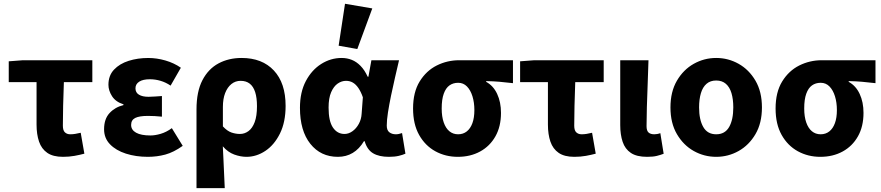

<svg xmlns="http://www.w3.org/2000/svg" viewBox="-20 -813 4637 1010"><path d="M311.2 12Q259 12 228.8 -8.9Q198.5 -29.7 185.4 -68Q172.3 -106.3 172.3 -157.7V-380.8H26V-490.5L100.2 -496.1H465.7V-380.8H316Q313.4 -316.7 312.1 -256.4Q310.7 -196 310.7 -151.7Q310.7 -126.7 321.6 -116.7Q332.4 -106.6 349.5 -106.6Q362.9 -106.6 375.6 -108.7Q388.2 -110.8 404.6 -114.6L423.8 -4.6Q400.3 1.7 371.9 6.9Q343.5 12 311.2 12Z M757.8 12Q694.7 12 642.1 -4.9Q589.6 -21.9 558.5 -54.2Q527.5 -86.4 527.5 -133.1Q527.5 -187.1 556.2 -218.1Q584.8 -249.1 629.5 -260.2V-264.2Q588.4 -277.1 569.4 -306.9Q550.4 -336.7 550.4 -366.9Q550.4 -415.7 579.9 -446.8Q609.3 -477.9 656.9 -493Q704.5 -508 759.8 -508Q804.8 -508 850.3 -494.8Q895.8 -481.6 931.4 -456.7L877.4 -362.6Q852 -379.8 824.4 -387.9Q796.7 -396.1 768.1 -396.1Q732 -396.1 712.3 -383.4Q692.6 -370.7 692.6 -348.4Q692.6 -325.9 710.9 -314.9Q729.2 -303.8 761.4 -303.8Q777.5 -303.8 795.9 -305.3Q814.4 -306.8 831.8 -307.8V-199.3Q814 -201.3 794.8 -202.3Q775.7 -203.3 758.7 -203.3Q712.7 -203.3 691.2 -192.5Q669.8 -181.7 669.8 -155.8Q669.8 -129.6 695.8 -115Q721.8 -100.4 771.6 -100.4Q795.6 -100.4 825.2 -109Q854.8 -117.6 884 -138.8L941.2 -45.8Q893.5 -11.8 849.6 0.1Q805.6 12 757.8 12Z M1013.7 176.7V-237.2Q1013.7 -331.5 1044.9 -391.3Q1076.1 -451 1129.7 -479.6Q1183.2 -508.1 1250.9 -508.1Q1359.2 -508.1 1420.8 -442Q1482.4 -376 1482.4 -255.9Q1482.4 -170.8 1452.8 -110.8Q1423.1 -50.8 1376.1 -19.4Q1329 12 1276.6 12Q1245.6 12 1212.1 -0.1Q1178.7 -12.3 1152.1 -43.3Q1153.9 -5.2 1155.7 31.6Q1157.4 68.4 1159 104.3Q1160.7 140.2 1162.3 176.7ZM1242.3 -108.3Q1266.7 -108.3 1287.2 -123.4Q1307.7 -138.4 1319.8 -170.7Q1331.8 -202.9 1331.8 -254.2Q1331.8 -298.8 1322.3 -328.4Q1312.8 -358 1293.8 -372.9Q1274.8 -387.8 1245.6 -387.8Q1218.4 -387.8 1197.4 -371Q1176.4 -354.2 1164.4 -323.5Q1152.5 -292.8 1152.5 -250.6V-148.1Q1175 -123.8 1197.4 -116Q1219.8 -108.3 1242.3 -108.3Z M1757.3 12Q1666.9 12 1612.4 -56.6Q1557.9 -125.1 1557.9 -245.6Q1557.9 -328.1 1588.9 -386.7Q1620 -445.3 1670 -476.7Q1719.9 -508.1 1777.4 -508.1Q1805.3 -508.1 1830.4 -498.2Q1855.5 -488.2 1876.8 -466.3Q1898.2 -444.4 1914.3 -409.2H1918L1933.7 -496.1H2079.1Q2069.1 -453.2 2057.9 -405Q2046.6 -356.8 2036.9 -309.3Q2027.2 -261.9 2020.8 -221.2Q2014.5 -180.5 2014.5 -152.4Q2014.5 -127.6 2028.2 -117.1Q2041.9 -106.6 2062.5 -106.6Q2069.9 -106.6 2078.1 -108.3Q2086.4 -110 2095 -113L2112.7 -4.6Q2099.2 1.7 2077.4 6.9Q2055.7 12 2025.9 12Q1974.2 12 1942.8 -6.6Q1911.3 -25.2 1898.2 -70.3H1894.6Q1845.1 12 1757.3 12ZM1792.3 -108.3Q1814.1 -108.3 1834.1 -122.7Q1854.2 -137 1867.5 -161.4Q1880.9 -185.8 1882.4 -215.2L1888.8 -301.3Q1878.6 -330.4 1865.4 -349.8Q1852.3 -369.1 1836.2 -378.5Q1820.2 -387.8 1800.1 -387.8Q1777.4 -387.8 1756.4 -373.4Q1735.5 -359 1722 -328Q1708.5 -296.9 1708.5 -247.2Q1708.5 -175.5 1731.5 -141.9Q1754.4 -108.3 1792.3 -108.3ZM1859.6 -555.1 1761.4 -572.6 1794.9 -793.2 1938.4 -768.7Z M2388.2 12Q2323.5 12 2270 -17.3Q2216.5 -46.6 2184.7 -103.3Q2152.9 -159.9 2152.9 -242.2Q2152.9 -328.1 2187.6 -384.5Q2222.4 -441 2277.6 -468.6Q2332.9 -496.1 2395.1 -496.1H2678.4V-375.5Q2638.1 -380.1 2607.1 -382.9Q2576.2 -385.6 2537.5 -386.4V-382.4Q2575.3 -361.9 2595.3 -318.8Q2615.4 -275.7 2615.4 -219.2Q2615.4 -147.6 2586.2 -95.9Q2557.1 -44.2 2505.8 -16.1Q2454.5 12 2388.2 12ZM2389.8 -106.6Q2416.4 -106.6 2435.5 -121.7Q2454.5 -136.7 2465 -165.1Q2475.4 -193.5 2475.4 -234Q2475.4 -273.5 2465.4 -306.1Q2455.4 -338.7 2436.5 -358.1Q2417.6 -377.5 2390.2 -377.5Q2363.6 -377.5 2344.3 -363.7Q2325 -349.9 2314.3 -320Q2303.5 -290.2 2303.5 -242.2Q2303.5 -199.3 2314.2 -168.8Q2324.8 -138.4 2344 -122.5Q2363.3 -106.6 2389.8 -106.6Z M3001.2 12Q2949 12 2918.8 -8.9Q2888.5 -29.7 2875.4 -68Q2862.3 -106.3 2862.3 -157.7V-380.8H2716V-490.5L2790.2 -496.1H3155.7V-380.8H3006Q3003.4 -316.7 3002.1 -256.4Q3000.7 -196 3000.7 -151.7Q3000.7 -126.7 3011.6 -116.7Q3022.4 -106.6 3039.5 -106.6Q3052.9 -106.6 3065.6 -108.7Q3078.2 -110.8 3094.6 -114.6L3113.8 -4.6Q3090.3 1.7 3061.9 6.9Q3033.5 12 3001.2 12Z M3384 12Q3329.1 12 3298.6 -8.6Q3268 -29.2 3255.4 -66.9Q3242.7 -104.7 3242.7 -155.2V-496.1H3391.3Q3389.7 -438.1 3387.1 -373.4Q3384.6 -308.7 3382.8 -249.7Q3381.1 -190.7 3381.1 -149.2Q3381.1 -125.5 3391.6 -116Q3402 -106.6 3422.3 -106.6Q3428.5 -106.6 3437.3 -108.1Q3446.2 -109.6 3453.6 -112.6L3471.1 -4.2Q3455.1 2.1 3435.3 7Q3415.6 12 3384 12Z M3747.5 12Q3684.4 12 3629.6 -18.6Q3574.9 -49.3 3540.9 -107.4Q3506.9 -165.4 3506.9 -247.9Q3506.9 -330.5 3540.9 -388.6Q3574.9 -446.7 3629.6 -477.4Q3684.4 -508.1 3747.5 -508.1Q3810.6 -508.1 3865.3 -477.4Q3920.1 -446.7 3954.1 -388.6Q3988.1 -330.5 3988.1 -247.9Q3988.1 -165.4 3954.1 -107.4Q3920.1 -49.3 3865.3 -18.6Q3810.6 12 3747.5 12ZM3747.5 -106.6Q3793.7 -106.6 3815.6 -145Q3837.4 -183.3 3837.4 -247.9Q3837.4 -291 3827.9 -323Q3818.3 -354.9 3798.3 -372.2Q3778.2 -389.5 3747.5 -389.5Q3716.7 -389.5 3696.7 -372.2Q3676.6 -354.9 3667.1 -323Q3657.5 -291 3657.5 -247.9Q3657.5 -183.3 3679.5 -145Q3701.4 -106.6 3747.5 -106.6Z M4295.2 12Q4230.5 12 4177 -17.3Q4123.5 -46.6 4091.7 -103.3Q4059.9 -159.9 4059.9 -242.2Q4059.9 -328.1 4094.6 -384.5Q4129.4 -441 4184.6 -468.6Q4239.9 -496.1 4302.1 -496.1H4585.4V-375.5Q4545.1 -380.1 4514.1 -382.9Q4483.2 -385.6 4444.5 -386.4V-382.4Q4482.3 -361.9 4502.3 -318.8Q4522.4 -275.7 4522.4 -219.2Q4522.4 -147.6 4493.2 -95.9Q4464.1 -44.2 4412.8 -16.1Q4361.5 12 4295.2 12ZM4296.8 -106.6Q4323.4 -106.6 4342.5 -121.7Q4361.5 -136.7 4372 -165.1Q4382.4 -193.5 4382.4 -234Q4382.4 -273.5 4372.4 -306.1Q4362.4 -338.7 4343.5 -358.1Q4324.6 -377.5 4297.2 -377.5Q4270.6 -377.5 4251.3 -363.7Q4232 -349.9 4221.3 -320Q4210.5 -290.2 4210.5 -242.2Q4210.5 -199.3 4221.2 -168.8Q4231.8 -138.4 4251 -122.5Q4270.3 -106.6 4296.8 -106.6Z"/></svg>

Font: Source Sans 3 Variable
Style: Regular
Weight: 200
Designer: Paul D. Hunt
Foundry: Adobe Systems Incorporated
Version: Version 3.026